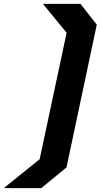

<svg xmlns="http://www.w3.org/2000/svg" viewBox="-100 -770 520 990"><path d="M113 200H-80.5L104.5 51L243.5 -601L121.5 -750H315L399 -643L243 93ZM97 132.5 177.5 66.5 324.5 -624.5 271.5 -690 272 -690.5 325 -624.5 178 66.5 96 133.5Z"/></svg>

Font: Tourney Black
Style: Italic
Weight: 900
Italic angle: -12°
Version: Version 1.015